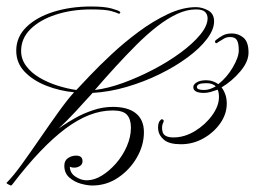

<svg xmlns="http://www.w3.org/2000/svg" viewBox="-39 -571 785 591"><path d="M241 -551Q282 -551 304 -545Q326 -539 330 -535Q332 -534 331 -531.5Q330 -529 328 -529H326Q321 -532 303 -537Q285 -542 242 -542Q182 -542 133 -526Q84 -510 55 -481.5Q26 -453 26 -414Q26 -389 41.5 -368Q57 -347 82.5 -332Q108 -317 138 -307.5Q168 -298 196 -294Q209 -308 237.5 -338Q266 -368 304.5 -404Q343 -440 387.5 -473Q432 -506 477.5 -527.5Q523 -549 564 -549Q583 -549 601.5 -539Q620 -529 620 -505Q620 -480 598 -451Q576 -422 538 -394Q500 -366 452 -342.5Q404 -319 351 -303.5Q298 -288 246 -285Q219 -255 193 -227Q167 -199 141 -175Q141 -175 155.5 -185Q170 -195 194 -208.5Q218 -222 248 -232Q278 -242 308 -242Q355 -242 379.5 -222Q404 -202 404 -164Q404 -124 382.5 -86.5Q361 -49 325 -24.5Q289 0 245 0Q230 0 210 -5.5Q190 -11 174.5 -24.5Q159 -38 159 -61Q159 -77 170.5 -84.5Q182 -92 195 -92Q215 -92 215 -75Q215 -65 207 -60Q199 -55 190 -55Q183 -55 179.5 -56.5Q176 -58 176 -58Q176 -39 193 -27.5Q210 -16 228 -16Q251 -16 274.5 -30.5Q298 -45 318.5 -68.5Q339 -92 351.5 -121Q364 -150 364 -178Q364 -204 352 -217.5Q340 -231 308 -231Q272 -231 236 -217Q200 -203 162.5 -175Q125 -147 84 -104Q43 -61 -2 -2Q-3 0 -6 0Q-7 0 -13.5 -3.5Q-20 -7 -19 -8Q2 -29 29 -66.5Q56 -104 85.5 -147Q115 -190 142 -227.5Q169 -265 189 -287Q145 -291 104 -307Q63 -323 37 -350Q11 -377 11 -415Q11 -457 42 -487.5Q73 -518 125.5 -534.5Q178 -551 241 -551ZM253 -294Q294 -299 340.5 -316Q387 -333 433 -357Q479 -381 517 -409Q555 -437 577.5 -464.5Q600 -492 600 -515Q600 -526 592.5 -534Q585 -542 564 -542Q536 -542 506 -528Q476 -514 444.5 -489.5Q413 -465 381 -433Q349 -401 316.5 -365.5Q284 -330 253 -294ZM675 -468Q695 -468 710.5 -455Q726 -442 726 -409Q726 -381 700.5 -351Q675 -321 643 -302Q650 -293 654.5 -280.5Q659 -268 659 -252Q659 -220 639 -191.5Q619 -163 587 -145Q555 -127 518 -127Q482 -127 466 -140.5Q450 -154 448 -171Q446 -188 452 -198Q457 -204 459 -204Q462 -204 464 -201.5Q466 -199 464 -195Q457 -182 461.5 -165Q466 -148 495 -148Q529 -148 561 -167.5Q593 -187 614 -216Q635 -245 635 -272Q635 -279 634 -285Q633 -291 631 -295Q620 -291 609.5 -288Q599 -285 589 -285Q556 -285 556 -303Q556 -311 566.5 -317.5Q577 -324 596 -324Q607 -324 616.5 -320.5Q626 -317 633 -312Q659 -332 677.5 -363.5Q696 -395 696 -416Q696 -437 690.5 -447Q685 -457 669 -457Q659 -457 651 -452.5Q643 -448 632 -441Q629 -438 627 -438Q624 -438 623 -441.5Q622 -445 626 -448Q636 -456 647 -462Q658 -468 675 -468ZM589 -294Q598 -294 607 -297Q616 -300 625 -305Q616 -315 596 -315Q567 -315 567 -303Q567 -294 589 -294Z"/></svg>

Font: Kapakana
Style: Regular
Weight: 400
Designer: Kousuke Nagai
Version: Version 1.002